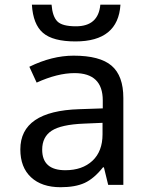

<svg xmlns="http://www.w3.org/2000/svg" viewBox="-20 -781 640 811"><path d="M437 0 418.9 -74.2H415Q377.4 -26.9 337.9 -8.5Q298.3 9.8 235.8 9.8Q156.2 9.8 111.1 -32.2Q65.9 -74.2 65.9 -149.9Q65.9 -312 314.9 -319.8L414.1 -323.2V-356.9Q414.1 -472.2 294.9 -472.2Q223.1 -472.2 134.8 -432.1L104 -499Q199.7 -545.9 291 -545.9Q401.9 -545.9 451.4 -503.4Q501 -460.9 501 -367.2V0ZM413.1 -262.2 334 -258.8Q238.3 -254.9 198.2 -228.8Q158.2 -202.6 158.2 -148.9Q158.2 -62 255.9 -62Q327.6 -62 370.4 -101.8Q413.1 -141.6 413.1 -213.9ZM488.8 -761.2Q479 -606 298.8 -606Q203.6 -606 161.6 -642.1Q119.6 -678.2 114.7 -761.2H197.8Q201.7 -711.4 222.2 -690.7Q242.7 -669.9 300.8 -669.9Q395.5 -669.9 403.8 -761.2Z"/></svg>

Font: Apple Sans Adjectives
Style: Regular
Weight: 400
Monospace: yes
Foundry: Apple Sans Adjectives
Version: Version 0.01